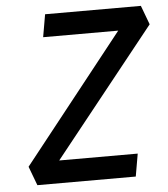

<svg xmlns="http://www.w3.org/2000/svg" viewBox="-51 -739 688 785"><g transform="rotate(-5 293.0 -346.5)"><path d="M70.8 0 41.5 -78.1 455.1 -600.6H147L163.1 -693.4H556.2L585.4 -615.2L168.5 -92.8H490.7L474.6 0Z"/></g></svg>

Font: Cascadia Mono PL
Style: Italic
Weight: 400
Italic angle: -10°
Monospace: yes
Designer: Aaron Bell
Foundry: Saja Typeworks
Version: Version 2404.023; ttfautohint (v1.8.4)